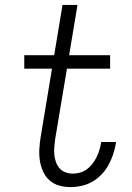

<svg xmlns="http://www.w3.org/2000/svg" viewBox="-20 -755 540 783"><path d="M268 8Q243 8 220.5 1.5Q198 -5 181.5 -20Q165 -35 155.5 -56Q146 -77 142.5 -100.5Q139 -124 140.5 -148.5Q142 -173 146 -197L192 -475H79V-530H201L235 -735H296L262 -530H429V-475H253L205 -188Q203 -172 201.5 -156Q200 -140 201.5 -124.5Q203 -109 208 -94.5Q213 -80 222.5 -69Q232 -58 246.5 -52.5Q261 -47 277 -47Q291 -47 306 -51Q321 -55 334 -64.5Q347 -74 356.5 -86.5Q366 -99 373 -112.5Q380 -126 384.5 -140.5Q389 -155 392 -170Q392 -171 392 -173Q392 -175 393 -176H453Q453 -174 452.5 -171.5Q452 -169 452 -167Q448 -145 440.5 -123Q433 -101 421.5 -80.5Q410 -60 393 -42.5Q376 -25 355.5 -13.5Q335 -2 312.5 3Q290 8 268 8Z"/></svg>

Font: Iosevka Curly Light Oblique
Style: Regular
Weight: 300
Italic angle: -9°
Monospace: yes
Designer: Belleve Invis
Foundry: Belleve Invis
Version: Version 11.1.0; ttfautohint (v1.8.3)